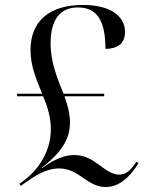

<svg xmlns="http://www.w3.org/2000/svg" viewBox="-20 -744 599 774"><path d="M406 10C475 10 519 -55 538 -86L530 -92C508 -59 489 -40 460 -40C432 -40 406 -60 376 -82C352 -99 322 -119 280 -119C224 -119 175 -85 150 -66L149 -68C230 -132 262 -184 262 -250C262 -287 252 -322 240 -356H400V-366H236C213 -426 184 -488 184 -570C184 -663 221 -714 294 -714C371 -714 405 -661 405 -547C453 -547 484 -568 484 -615C484 -676 430 -724 314 -724C177 -724 103 -657 103 -542C103 -475 128 -421 150 -366H49V-356H154C171 -315 185 -272 185 -223C185 -114 112 -42 76 -16L58 -3L64 5L78 -5C112 -29 162 -65 218 -65C263 -65 293 -42 324 -21C348 -5 373 10 406 10Z"/></svg>

Font: Noto Serif Display
Style: Regular
Weight: 400
Designer: Monotype Design Team
Foundry: Monotype Imaging Inc.
Version: Version 2.009